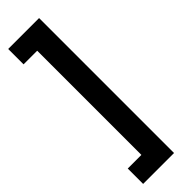

<svg xmlns="http://www.w3.org/2000/svg" viewBox="-332 -783 1006 1006"><g transform="rotate(-45 171.5 -280.0)"><path d="M121 106V-666H20V-780H249V220H20V106Z"/></g></svg>

Font: Von Semi
Style: Regular
Weight: 600
Version: Version 4.000; ttfautohint (v1.8.4.7-5d5b)